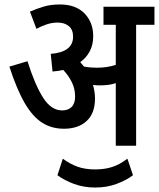

<svg xmlns="http://www.w3.org/2000/svg" viewBox="-20 -652 711 859"><path d="M405 -211Q405 -145 367.5 -110.5Q330 -76 266 -76Q211 -76 168.5 -103Q126 -130 90.5 -191Q55 -252 22 -354L103 -378Q136 -273 172.5 -215.5Q209 -158 258 -158Q285 -158 300.5 -173.5Q316 -189 316 -220Q316 -255 301 -285Q286 -315 263 -339Q240 -334 215 -332L207 -411Q307 -419 307 -488Q307 -519 288 -535Q269 -551 238 -551Q214 -551 190.5 -543.5Q167 -536 143 -523L114 -600Q144 -613 175.5 -622.5Q207 -632 248 -632Q319 -632 358 -592Q397 -552 397 -490Q397 -452 381.5 -422.5Q366 -393 339 -374Q348 -364 356 -354Q383 -349 413 -349Q460 -349 498 -362V-541H443V-622H671V-541H589V0H498V-280Q480 -274 462 -272Q444 -270 424 -270Q412 -270 396 -272Q400 -258 402.5 -243Q405 -228 405 -211ZM406 187Q355 187 311.5 171Q268 155 237 132L261 58Q292 81 326 93.5Q360 106 406 106Q448 106 482 95Q516 84 550 58L575 132Q544 155 501 171Q458 187 406 187Z"/></svg>

Font: Noto Sans Condensed Medium
Style: Italic
Weight: 500
Width: 3
Italic angle: -12°
Designer: Monotype Design Team
Foundry: Monotype Imaging Inc.
Version: Version 2.013; ttfautohint (v1.8.4.7-5d5b)